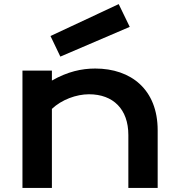

<svg xmlns="http://www.w3.org/2000/svg" viewBox="-20 -923 881 943"><path d="M90.3 0H234.9V-388.2C282.7 -433.6 355 -460 417 -460C536.1 -460 610.4 -386.7 610.4 -259.8V0H754.4V-283.2C754.4 -482.9 624 -586.4 447.8 -586.4C380.9 -586.4 312 -571.3 234.9 -527.3V-576.2H90.3ZM276.4 -645 617.2 -791 563 -902.8 228 -746.1Z"/></svg>

Font: Krona One
Style: Regular
Weight: 400
Designer: Yvonne Schüttler
Foundry: Yvonne Schüttler
Version: Version 1.002